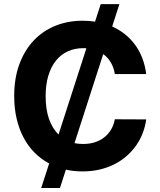

<svg xmlns="http://www.w3.org/2000/svg" viewBox="-20 -840 792 952"><path d="M50.4 -363.6Q50.4 -452.8 76.3 -522.4Q102.3 -592 147.7 -639.7Q193.2 -687.5 255.1 -712.4Q317.1 -737.2 389.2 -737.2Q405.2 -737.2 420.8 -736.2Q436.4 -735.1 451.3 -732.6L479.4 -819.6H572.1L536.2 -708.5Q570.7 -693.2 599.3 -670.5Q627.8 -647.7 649.7 -618.1Q671.5 -588.4 685.5 -551.8Q699.6 -515.3 704.9 -472.7H549.4Q544.4 -505 529.8 -529.8Q515.3 -554.7 491.8 -571.7L349.4 -130.3Q369.7 -126.1 391.7 -126.1Q422.6 -126.1 449 -134.2Q475.5 -142.4 495.9 -158.2Q516.3 -174 530.2 -196.7Q544 -219.5 549.4 -248.6L704.9 -247.9Q700.6 -214.5 688.6 -182.4Q676.5 -150.2 657 -121.6Q637.4 -93 610.6 -68.9Q583.8 -44.7 550.2 -27.2Q516.7 -9.6 476.2 0.2Q435.7 9.9 389.2 9.9Q345.5 9.9 306.8 1.1L277.3 92.3H184.3L223.7 -29.5Q184.3 -50.4 152.2 -82.4Q120 -114.3 97.5 -156.6Q74.9 -198.9 62.7 -250.7Q50.4 -302.6 50.4 -363.6ZM206.3 -363.6Q206.3 -297.6 223 -250.2Q239.7 -202.8 270.2 -172.9L408.4 -600.5Q404.5 -600.9 400.6 -601Q396.7 -601.2 392.8 -601.2Q350.5 -601.2 316.1 -585.4Q281.6 -569.6 257.3 -539.2Q233 -508.9 219.6 -464.7Q206.3 -420.5 206.3 -363.6Z"/></svg>

Font: Cannonade
Style: Bold
Weight: 700
Designer: Rasmus Andersson
Foundry: rsms
Version: Version 3.012;git-f93a4a705